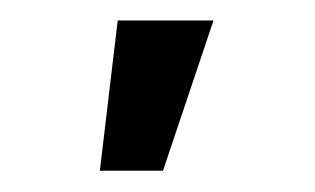

<svg xmlns="http://www.w3.org/2000/svg" viewBox="-20 -773 302 184"><path d="M75.7 -609.4 92.8 -753.4H184.6L136.2 -609.4Z"/></svg>

Font: Inter 18pt
Style: Regular
Weight: 400
Designer: Rasmus Andersson
Foundry: rsms
Version: Version 4.001;git-66647c0bb